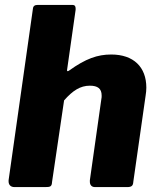

<svg xmlns="http://www.w3.org/2000/svg" viewBox="-20 -762 641 782"><path d="M164 0C185 0 191 -2 192 -21L241 -353C276 -393 307 -413 346 -413C378 -413 394 -401 394 -373C394 -368 394 -363 393 -360L346 -28C346 -26 346 -24 346 -22C346 -10 352 0 367 0H497C516 0 522 -5 523 -22L573 -372C575 -384 576 -395 576 -405C576 -489 524 -540 433 -540C377 -540 329 -523 262 -475C259 -473 257 -472 256 -472C254 -472 253 -473 253 -476L288 -722C288 -724 288 -726 288 -728C288 -737 284 -742 275 -742H134C122 -742 115 -738 114 -726L15 -28C15 -26 15 -24 15 -23C15 -11 22 0 39 0Z"/></svg>

Font: Libre Franklin ExtraBold
Style: Italic
Weight: 800
Italic angle: -8°
Designer: Pablo Impallari, Rodrigo Fuenzalida
Foundry: Impallari Type
Version: Version 1.002; ttfautohint (v1.5)